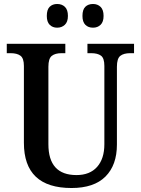

<svg xmlns="http://www.w3.org/2000/svg" viewBox="-20 -934 707 964"><path d="M100 -217V-603Q100 -641 83 -654Q66 -667 33 -667H14V-714H308V-667H289Q257 -667 240 -653.5Q223 -640 223 -599V-210Q223 -55 364 -55Q431 -55 467.5 -96Q504 -137 504 -210V-603Q504 -642 487 -654.5Q470 -667 438 -667H419V-714H653V-667H634Q601 -667 584 -653.5Q567 -640 567 -599V-208Q567 -105 509.5 -47.5Q452 10 339 10Q100 10 100 -217ZM215 -854Q215 -886 229.5 -900Q244 -914 267 -914Q291 -914 306 -899.5Q321 -885 321 -854Q321 -824 305.5 -809.5Q290 -795 267 -795Q244 -795 229.5 -809.5Q215 -824 215 -854ZM394 -854Q394 -886 408.5 -900Q423 -914 447 -914Q470 -914 485 -899.5Q500 -885 500 -854Q500 -824 485 -809.5Q470 -795 447 -795Q423 -795 408.5 -809.5Q394 -824 394 -854Z"/></svg>

Font: Noto Serif NarrowSemiBold
Style: Regular
Weight: 600
Width: 4
Designer: Monotype Design Team
Foundry: Monotype Imaging Inc.
Version: Version 1.001